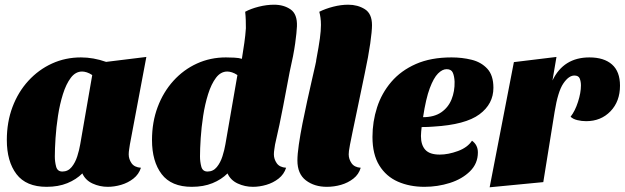

<svg xmlns="http://www.w3.org/2000/svg" viewBox="-20 -774 2655 816"><path d="M178 20Q91 20 50 -34Q9 -88 9 -179Q9 -255 33 -319Q57 -383 100.5 -430.5Q144 -478 201 -504Q258 -530 324 -530Q377 -530 431 -511L602 -532L532 -160Q531 -152 529 -140Q527 -128 527 -118Q527 -98 539 -80.5Q551 -63 579 -61Q570 -33 547 -15Q524 3 495 11.5Q466 20 438 20Q404 20 373.5 6Q343 -8 330 -37Q304 -11 266 4.5Q228 20 178 20ZM245 -45Q269 -45 284.5 -64Q300 -83 308.5 -110Q317 -137 321 -161L372 -455Q360 -463 349 -466.5Q338 -470 329 -470Q301 -470 281 -443.5Q261 -417 247.5 -374Q234 -331 226.5 -282Q219 -233 216 -187Q213 -141 213 -109Q213 -87 218.5 -66Q224 -45 245 -45Z M795 20Q708 20 667 -34Q626 -88 626 -179Q626 -255 650 -319Q674 -383 717 -430.5Q760 -478 817 -504Q874 -530 940 -530Q956 -530 976 -529Q996 -528 1008 -524Q1014 -561 1018.5 -592.5Q1023 -624 1025 -654Q1025 -672 1024.5 -689Q1024 -706 1022 -724Q1046 -737 1079.5 -745.5Q1113 -754 1145 -754Q1186 -754 1215 -734Q1244 -714 1242 -662Q1241 -637 1234.5 -589.5Q1228 -542 1211 -468Q1198 -400 1183.5 -323Q1169 -246 1149 -160Q1148 -152 1146 -140Q1144 -128 1144 -118Q1144 -98 1156 -80.5Q1168 -63 1196 -61Q1187 -33 1164 -15Q1141 3 1112 11.5Q1083 20 1055 20Q1021 20 990.5 6Q960 -8 947 -37Q921 -11 883 4.5Q845 20 795 20ZM862 -45Q886 -45 901.5 -64Q917 -83 925.5 -110Q934 -137 938 -161L989 -455Q977 -463 966 -466.5Q955 -470 946 -470Q918 -470 898 -443.5Q878 -417 864.5 -374Q851 -331 843.5 -282Q836 -233 833 -187Q830 -141 830 -109Q830 -87 835.5 -66Q841 -45 862 -45Z M1369 20Q1316 20 1280 -7.5Q1244 -35 1244 -92Q1244 -118 1250 -159.5Q1256 -201 1265.5 -249Q1275 -297 1285.5 -344.5Q1296 -392 1305 -431.5Q1314 -471 1319.5 -495Q1325 -519 1324 -519Q1335 -577 1339.5 -610.5Q1344 -644 1344 -668Q1344 -685 1342 -699Q1340 -713 1337 -724Q1363 -737 1396 -745.5Q1429 -754 1460 -754Q1500 -754 1530.5 -735Q1561 -716 1561 -667Q1561 -642 1553.5 -589Q1546 -536 1530 -461Q1511 -369 1498.5 -309.5Q1486 -250 1478.5 -214Q1471 -178 1467.5 -159.5Q1464 -141 1463 -132.5Q1462 -124 1462 -118Q1462 -98 1474 -80.5Q1486 -63 1513 -61Q1505 -33 1482 -15Q1459 3 1429.5 11.5Q1400 20 1369 20Z M1784 20Q1721 20 1671 -2Q1621 -24 1592 -71Q1563 -118 1563 -192Q1563 -257 1582.5 -317.5Q1602 -378 1643 -426Q1684 -474 1747.5 -502Q1811 -530 1899 -530Q1944 -530 1984.5 -520Q2025 -510 2051 -482Q2077 -454 2077 -401Q2077 -332 2017.5 -288Q1958 -244 1823 -236Q1811 -235 1798.5 -234.5Q1786 -234 1772 -234Q1771 -225 1770 -214.5Q1769 -204 1769 -196Q1769 -158 1787.5 -137.5Q1806 -117 1849 -117Q1885 -117 1926 -132Q1967 -147 1986 -176Q2011 -158 2011 -126Q2011 -79 1977.5 -46Q1944 -13 1892 3.5Q1840 20 1784 20ZM1778 -276Q1825 -276 1855 -296.5Q1885 -317 1899 -351.5Q1913 -386 1912 -427Q1911 -450 1904.5 -465Q1898 -480 1878 -480Q1860 -480 1841.5 -461.5Q1823 -443 1806.5 -399Q1790 -355 1778 -276Z M2061 22 2164 -510 2345 -532 2328 -432Q2375 -530 2485 -530Q2547 -530 2581 -500Q2615 -470 2615 -410Q2615 -343 2574.5 -301Q2534 -259 2471 -259Q2452 -259 2433.5 -263.5Q2415 -268 2405 -278Q2424 -302 2436.5 -341Q2449 -380 2449 -411Q2449 -427 2444 -440Q2439 -453 2421 -453Q2397 -453 2374 -419Q2351 -385 2337 -298L2289 0Z"/></svg>

Font: Sansita Swashed Black
Style: Regular
Weight: 900
Designer: Pablo Cosgaya
Foundry: Omnibus-Type
Version: Version 1.003; ttfautohint (v1.8.3)